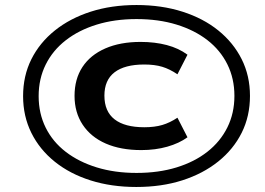

<svg xmlns="http://www.w3.org/2000/svg" viewBox="-20 -735 1054 765"><path d="M523 10Q424 10 341.5 -16Q259 -42 198.5 -90.5Q138 -139 105 -205.5Q72 -272 72 -352Q72 -433 105 -499Q138 -565 198.5 -613.5Q259 -662 341.5 -688.5Q424 -715 524 -715Q624 -715 707 -688.5Q790 -662 850 -613.5Q910 -565 943 -499Q976 -433 976 -353Q976 -272 943 -206Q910 -140 849.5 -91.5Q789 -43 706.5 -16.5Q624 10 523 10ZM543 -137Q461 -137 401.5 -163Q342 -189 309.5 -238Q277 -287 277 -353Q277 -420 308.5 -468Q340 -516 399.5 -542Q459 -568 540 -568Q597 -568 644.5 -555.5Q692 -543 727 -517L687 -439Q656 -460 626 -469Q596 -478 555 -478Q477 -478 436.5 -447Q396 -416 396 -354Q396 -291 436.5 -259.5Q477 -228 555 -228Q596 -228 626.5 -237Q657 -246 687 -266L727 -188Q694 -164 646.5 -150.5Q599 -137 543 -137ZM524 -46Q612 -46 683.5 -68Q755 -90 806.5 -130.5Q858 -171 886 -227.5Q914 -284 914 -353Q914 -422 886 -478.5Q858 -535 806.5 -575Q755 -615 683.5 -637Q612 -659 524 -659Q437 -659 365.5 -637Q294 -615 242 -574.5Q190 -534 162 -477.5Q134 -421 134 -352Q134 -283 162 -226.5Q190 -170 242 -130Q294 -90 365.5 -68Q437 -46 524 -46Z"/></svg>

Font: Nunito Sans 10pt Expanded
Style: Bold Italic
Weight: 700
Width: 7
Italic angle: -9°
Designer: Vernon Adams
Foundry: Vernon Adams
Version: Version 3.101;gftools[0.9.27]